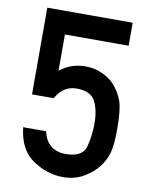

<svg xmlns="http://www.w3.org/2000/svg" viewBox="-82 -772 662 839"><g transform="rotate(10 249.5 -352.5)"><path d="M59.6 -326.2V-710.9H438.5V-608.9H155.8V-448.2Q204.6 -487.3 269.5 -487.3Q310.1 -487.3 343.5 -471.7Q377 -456.1 396.5 -435.1Q425.8 -403.3 439.2 -366Q452.6 -328.6 452.6 -240.2Q452.6 -168.5 442.1 -133.5Q431.6 -98.6 408.7 -69.3Q386.7 -41.5 347.2 -17.6Q307.6 6.3 254.4 6.3Q185.5 6.3 121.6 -36.1Q57.6 -78.6 46.4 -178.2H148.4Q166.5 -95.2 250.5 -95.2Q325.2 -95.2 337.9 -146.5Q350.6 -197.8 350.6 -248Q350.6 -307.1 330.6 -346.2Q310.5 -385.3 247.6 -385.3Q188.5 -385.3 155.8 -326.2Z"/></g></svg>

Font: Alte DIN 1451 Mittelschrift
Style: Regular
Weight: 400
Designer: Peter Wiegel
Foundry: Peter Wiegel
Version: Version 1.002 September 20, 2019